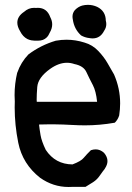

<svg xmlns="http://www.w3.org/2000/svg" viewBox="-20 -742 540 785"><path d="M339.4 -722.2Q359.4 -722.2 377.4 -713.9Q412.1 -696.8 412.6 -657.7Q414.6 -650.4 414.6 -643.6Q414.6 -628.9 405.8 -616.2Q390.1 -585 358.9 -585Q352.1 -585 344.7 -586.4Q327.1 -588.4 311.5 -597.2Q283.2 -623 277.8 -662.1Q276.4 -668.5 276.4 -674.3Q276.4 -689 286.1 -700.7Q299.3 -714.4 315.9 -719.2Q327.6 -722.2 339.4 -722.2ZM50.8 -649.4Q50.8 -675.3 78.6 -693.8Q96.7 -710 119.6 -710Q123.5 -710 127 -709.5Q130.9 -710 134.3 -710Q171.9 -710 185.5 -671.9Q193.4 -657.2 193.4 -642.6Q193.4 -625.5 183.6 -608.9Q178.7 -596.7 170.9 -588.9Q157.7 -575.7 135.7 -575.7Q132.8 -575.7 129.9 -575.7Q127 -575.7 121.6 -575.7Q116.2 -575.7 108.2 -577.1Q100.1 -578.6 91.8 -582.5Q73.2 -592.3 62.5 -613.8Q50.8 -632.8 50.8 -649.4ZM252 -579.6Q289.1 -579.6 325.7 -567.9Q358.4 -558.6 382.3 -533.2Q405.8 -508.3 419.9 -483.4Q444.8 -440.4 446.3 -437.5Q471.2 -380.4 471.2 -319.3Q471.2 -295.4 467.3 -270Q461.9 -252.9 450.2 -241.2L448.7 -240.2Q387.7 -229.5 326.7 -229.5Q304.7 -229.5 268.6 -231.4Q210.4 -234.9 139.6 -232.9Q141.6 -213.9 145.8 -189.5Q149.9 -165 167 -129.4Q206.1 -70.3 276.4 -69.8Q311.5 -83 322.3 -96.7Q335 -111.8 351.6 -127.9Q362.3 -131.3 371.1 -131.3Q389.6 -131.3 405.3 -117.2Q419.4 -100.6 419.4 -83.5Q419.4 -68.4 408.7 -52.7Q408.7 -52.7 408.7 -52.2Q398.9 -40 388.2 -24.4Q377 -7.8 360.8 2.7Q344.7 13.2 329.6 22H277.3Q268.6 22.5 260.3 22.5Q197.3 22.5 144 -15.1Q72.3 -71.3 54.7 -158.2Q40 -231 40 -302.7Q40 -314.9 40.5 -327.1Q39.6 -340.3 39.6 -353Q39.6 -399.4 50.3 -444.8Q50.3 -444.8 50.8 -445.3Q65.4 -487.3 96.2 -519.5Q147 -557.6 208.5 -575.7Q208.5 -575.7 209 -575.7Q230.5 -579.6 252 -579.6ZM253.9 -485.4Q220.2 -485.4 185.1 -460.4Q135.3 -424.8 132.3 -386.2Q129.9 -356 129.9 -334Q129.9 -329.6 130.4 -325.7H377Q372.6 -369.1 359.9 -393.6Q345.7 -420.4 333 -447.8Q321.3 -472.7 284.7 -480Q269 -485.4 253.9 -485.4Z"/></svg>

Font: Bakudai
Style: Medium
Weight: 500
Version: Version 1.48